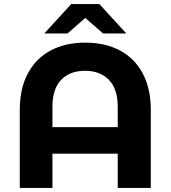

<svg xmlns="http://www.w3.org/2000/svg" viewBox="-20 -921 836 941"><path d="M719 -383V0H557V-168H237V0H77V-383Q77 -488 117 -562Q157 -636 229 -674Q301 -712 398 -712Q495 -712 567 -674Q639 -636 679 -562Q719 -488 719 -383ZM557 -298V-398Q557 -485 514 -529.5Q471 -574 397 -574Q322 -574 279.5 -529.5Q237 -485 237 -398V-298ZM485 -757 398 -833 311 -757H197L329 -901H467L599 -757Z"/></svg>

Font: mBank
Style: Bold
Weight: 700
Designer: Julieta Ulanovsky
Foundry: Julieta Ulanovsky
Version: Version 7.200